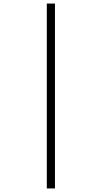

<svg xmlns="http://www.w3.org/2000/svg" viewBox="-20 -819 575 1083"><path d="M244 244V-799H290V244Z"/></svg>

Font: Noto Serif Malayalam Light
Style: Regular
Weight: 300
Designer: Indian type Foundry, Jelle Bosma, Monotype Design Team
Foundry: Monotype Imaging Inc.
Version: Version 2.104; ttfautohint (v1.8.4.7-5d5b)